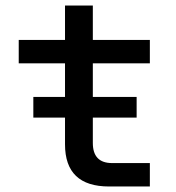

<svg xmlns="http://www.w3.org/2000/svg" viewBox="-20 -677 640 697"><path d="M101 -250V-325H216V-447H48V-532H216V-657H317V-532H524V-447H317V-325H476V-250H317V-158Q317 -85 387 -85H524V0H376Q216 0 216 -153V-250Z"/></svg>

Font: Geist Mono Medium
Style: Regular
Weight: 500
Monospace: yes
Designer: Basement.studio, Andrés Briganti, Mateo Zaragoza
Foundry: Basement.studio, Vercel, Andrés Briganti, Guido Ferreyra, Mateo Zaragoza
Version: Version 1.500; ttfautohint (v1.8.4.7-5d5b)